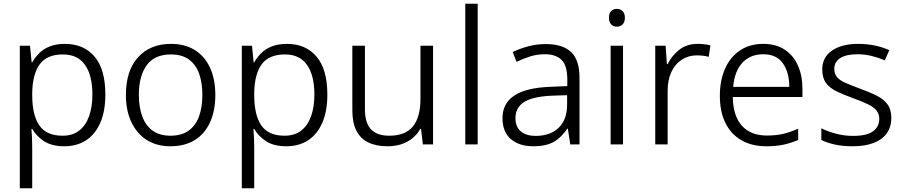

<svg xmlns="http://www.w3.org/2000/svg" viewBox="-20 -780 4880 1037"><path d="M331 -543Q432 -543 490.5 -474.5Q549 -406 549 -269Q549 -179 521.5 -116.5Q494 -54 444.5 -22Q395 10 327 10Q259 10 217 -18Q175 -46 154 -84H150Q152 -61 153 -33Q154 -5 154 18V237H87V-533H142L151 -443H154Q169 -470 192 -493Q215 -516 249.5 -529.5Q284 -543 331 -543ZM320 -486Q234 -486 195 -433.5Q156 -381 154 -279V-267Q154 -158 192.5 -102.5Q231 -47 318 -47Q372 -47 407.5 -74.5Q443 -102 461 -152Q479 -202 479 -270Q479 -372 439.5 -429Q400 -486 320 -486Z M1143 -267Q1143 -182 1114.5 -119.5Q1086 -57 1032 -23.5Q978 10 900 10Q827 10 773.5 -23.5Q720 -57 690 -119.5Q660 -182 660 -267Q660 -398 725.5 -470.5Q791 -543 904 -543Q979 -543 1032.5 -509.5Q1086 -476 1114.5 -414Q1143 -352 1143 -267ZM730 -267Q730 -201 748.5 -151Q767 -101 805 -74Q843 -47 901 -47Q961 -47 999 -74.5Q1037 -102 1055 -151.5Q1073 -201 1073 -267Q1073 -333 1055.5 -382Q1038 -431 1000.5 -458.5Q963 -486 903 -486Q815 -486 772.5 -428Q730 -370 730 -267Z M1530 -543Q1631 -543 1689.5 -474.5Q1748 -406 1748 -269Q1748 -179 1720.5 -116.5Q1693 -54 1643.5 -22Q1594 10 1526 10Q1458 10 1416 -18Q1374 -46 1353 -84H1349Q1351 -61 1352 -33Q1353 -5 1353 18V237H1286V-533H1341L1350 -443H1353Q1368 -470 1391 -493Q1414 -516 1448.5 -529.5Q1483 -543 1530 -543ZM1519 -486Q1433 -486 1394 -433.5Q1355 -381 1353 -279V-267Q1353 -158 1391.5 -102.5Q1430 -47 1517 -47Q1571 -47 1606.5 -74.5Q1642 -102 1660 -152Q1678 -202 1678 -270Q1678 -372 1638.5 -429Q1599 -486 1519 -486Z M2319 -533V0H2264L2254 -84H2250Q2235 -56 2209 -34.5Q2183 -13 2149 -1.5Q2115 10 2073 10Q2011 10 1968.5 -11Q1926 -32 1904.5 -75Q1883 -118 1883 -184V-533H1951V-189Q1951 -117 1983.5 -82Q2016 -47 2082 -47Q2170 -47 2210.5 -97.5Q2251 -148 2251 -247V-533Z M2560 0H2493V-760H2560Z M2927 -542Q3020 -542 3065 -498.5Q3110 -455 3110 -360V0H3060L3047 -85H3044Q3024 -56 2999.5 -34Q2975 -12 2941.5 -1Q2908 10 2860 10Q2785 10 2739.5 -28.5Q2694 -67 2694 -142Q2694 -222 2758 -264Q2822 -306 2949 -311L3044 -315V-351Q3044 -426 3013 -456.5Q2982 -487 2924 -487Q2882 -487 2844.5 -475.5Q2807 -464 2770 -446L2749 -499Q2786 -517 2832 -529.5Q2878 -542 2927 -542ZM2957 -263Q2856 -258 2810 -228.5Q2764 -199 2764 -142Q2764 -94 2793.5 -70Q2823 -46 2873 -46Q2952 -46 2997.5 -90Q3043 -134 3043 -216V-266Z M3345 -533V0H3278V-533ZM3312 -732Q3331 -732 3343 -719.5Q3355 -707 3355 -684Q3355 -661 3343 -648.5Q3331 -636 3312 -636Q3292 -636 3280.5 -648.5Q3269 -661 3269 -684Q3269 -707 3280.5 -719.5Q3292 -732 3312 -732Z M3748 -543Q3766 -543 3784 -541Q3802 -539 3817 -535L3808 -473Q3793 -477 3777 -479Q3761 -481 3744 -481Q3698 -481 3662 -457.5Q3626 -434 3606 -391Q3586 -348 3586 -290V0H3519V-533H3575L3582 -434H3586Q3608 -479 3648.5 -511Q3689 -543 3748 -543Z M4102 -543Q4171 -543 4218 -512Q4265 -481 4289.5 -426.5Q4314 -372 4314 -300V-256H3938Q3939 -155 3986.5 -101.5Q4034 -48 4122 -48Q4172 -48 4210 -57Q4248 -66 4291 -85V-24Q4251 -7 4211.5 1.5Q4172 10 4119 10Q4041 10 3984.5 -22.5Q3928 -55 3898 -116Q3868 -177 3868 -262Q3868 -346 3896 -409Q3924 -472 3976.5 -507.5Q4029 -543 4102 -543ZM4102 -487Q4032 -487 3989.5 -441Q3947 -395 3940 -311H4243Q4243 -389 4208.5 -438Q4174 -487 4102 -487Z M4794 -143Q4794 -94 4769.5 -60Q4745 -26 4698.5 -8Q4652 10 4586 10Q4530 10 4488 0.5Q4446 -9 4416 -24V-87Q4450 -70 4495 -58Q4540 -46 4587 -46Q4662 -46 4695.5 -71Q4729 -96 4729 -138Q4729 -164 4714.5 -182.5Q4700 -201 4668.5 -216.5Q4637 -232 4587 -250Q4537 -268 4499.5 -286Q4462 -304 4441.5 -331.5Q4421 -359 4421 -405Q4421 -471 4474 -507Q4527 -543 4615 -543Q4664 -543 4706 -534Q4748 -525 4783 -509L4759 -454Q4727 -468 4689 -477.5Q4651 -487 4611 -487Q4551 -487 4518.5 -466.5Q4486 -446 4486 -408Q4486 -380 4501.5 -362.5Q4517 -345 4548.5 -331.5Q4580 -318 4628 -300Q4676 -283 4714 -264Q4752 -245 4773 -217Q4794 -189 4794 -143Z"/></svg>

Font: Noto Sans Syriac Eastern Light
Style: Regular
Weight: 300
Designer: Patrick Giasson and the Monotype Design Team
Foundry: Monotype Imaging Inc.
Version: Version 3.001